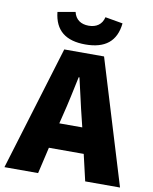

<svg xmlns="http://www.w3.org/2000/svg" viewBox="-102 -919 789 988"><g transform="rotate(10 292.0 -425.0)"><path d="M240 -316C256 -378 272 -456 286 -522H290C306 -457 322 -378 338 -316L349 -271H229ZM-10 0H166L198 -138H380L412 0H594L396 -650H188ZM290 -694C392 -694 450 -738 460 -834L368 -850C359 -811 330 -792 290 -792C250 -792 221 -811 212 -850L120 -834C130 -738 188 -694 290 -694Z"/></g></svg>

Font: Source Sans Pro Black
Style: Regular
Weight: 900
Designer: Paul D. Hunt
Foundry: Adobe Systems Incorporated
Version: Version 3.006;hotconv 1.0.111;makeotfexe 2.5.65597